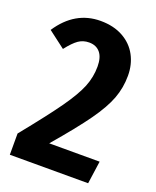

<svg xmlns="http://www.w3.org/2000/svg" viewBox="-134 -764 682 841"><g transform="rotate(20 206.5 -343.5)"><path d="M383 -502Q383 -446 364 -395Q345 -344 298 -278Q251 -212 160 -106H395L380 0H15V-99Q113 -220 160 -286.5Q207 -353 225.5 -399Q244 -445 244 -494Q244 -537 225.5 -559Q207 -581 174 -581Q146 -581 124.5 -566Q103 -551 75 -515L-4 -575Q70 -687 189 -687Q250 -687 294 -662.5Q338 -638 360.5 -596Q383 -554 383 -502Z"/></g></svg>

Font: Fira Sans Compressed SemiBold
Style: Regular
Weight: 600
Width: 1
Designer: bBox Type GmbH & Carrois Corporate GbR & Edenspiekermann AG
Foundry: bBox Type GmbH & Carrois Corporate GbR & Edenspiekermann AG
Version: Version 4.301